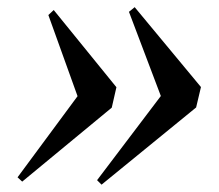

<svg xmlns="http://www.w3.org/2000/svg" viewBox="-20 -578 612 536"><path d="M263.5 -62.5 251 -75 429 -310 340 -545 356 -558 541 -335 527.5 -278ZM42 -71 29 -83 196.5 -309.5 115 -536 130 -550 305 -334.5 292 -277.5Z"/></svg>

Font: Merriweather 144pt
Style: Bold Italic
Weight: 700
Italic angle: -7.8°
Version: Version 2.101